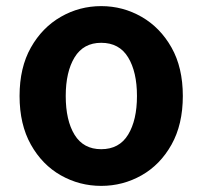

<svg xmlns="http://www.w3.org/2000/svg" viewBox="-20 -594 661 628"><path d="M311 14Q240 14 179 -20.5Q118 -55 81 -121Q44 -187 44 -280Q44 -373 81 -438.5Q118 -504 179 -539Q240 -574 311 -574Q382 -574 443 -539Q504 -504 541 -438.5Q578 -373 578 -280Q578 -187 541 -121Q504 -55 443 -20.5Q382 14 311 14ZM311 -106Q370 -106 399 -153.5Q428 -201 428 -280Q428 -359 399 -406.5Q370 -454 311 -454Q253 -454 224 -406.5Q195 -359 195 -280Q195 -200 224 -153Q253 -106 311 -106Z"/></svg>

Font: Chiron GoRound TC
Style: Bold
Weight: 700
Designer: Ryoko NISHIZUKA 西塚涼子 (kana, bopomofo & ideographs); Paul D. Hunt (Latin, Greek & Cyrillic); Sandoll Communications 산돌커뮤니
Foundry: Adobe
Version: Version 1.000;hotconv 1.1.1;makeotfexe 2.6.0